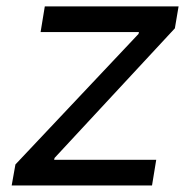

<svg xmlns="http://www.w3.org/2000/svg" viewBox="-20 -565 581 585"><path d="M15.6 0H443.2L456 -78.1H144.9L146.3 -83.8L512.8 -478.7L524.1 -545.5H116.5L103.7 -467.3H403.4L402 -461.6L27 -63.9Z"/></svg>

Font: TID UI
Style: Italic
Weight: 400
Italic angle: -9.39999°
Designer: The TID Project Authors
Foundry: Bakken & Bæck
Version: Version 1.001;hotconv 1.0.109;makeotfexe 2.5.65596